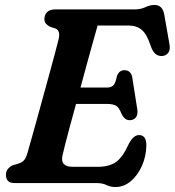

<svg xmlns="http://www.w3.org/2000/svg" viewBox="-20 -738 704 774"><path d="M370 0H39.5Q18.5 0 11.2 -9.8Q4 -19.5 4 -33.5Q4 -47.5 12.2 -57.2Q20.5 -67 32 -72L56 -79Q69 -83.5 76.8 -92Q84.5 -100.5 90.5 -120.5Q94.5 -135 104 -168.2Q113.5 -201.5 126 -246.8Q138.5 -292 152 -341.5Q165.5 -391 178.5 -437.8Q191.5 -484.5 201.2 -521.8Q211 -559 216 -578.5Q224.5 -614.5 204 -623L182 -630Q172 -635 165.5 -642.2Q159 -649.5 159 -661Q159 -678.5 170 -689.2Q181 -700 201.5 -700H520.5Q547.5 -700 566 -709Q584.5 -718 603 -718Q636 -718 642.5 -677.5L663.5 -557.5Q666.5 -537.5 659 -526.2Q651.5 -515 636.5 -512.5Q620 -510.5 607.8 -519.8Q595.5 -529 586.5 -555.5Q572.5 -599.5 551.8 -617.2Q531 -635 499.5 -635H373.5Q367.5 -614.5 356.8 -575.8Q346 -537 332.2 -487.2Q318.5 -437.5 304.5 -385H411Q428 -385 437 -394Q446 -403 451.5 -432Q461 -455 481 -455Q496 -455 504 -446.2Q512 -437.5 513.5 -424L533.5 -297Q536.5 -274.5 527.2 -264Q518 -253.5 503 -253.5Q491 -253.5 483 -260.8Q475 -268 470 -279Q460 -305 447.5 -312Q435 -319 412 -319H286.5Q273 -270.5 261.5 -227.5Q250 -184.5 242.2 -154Q234.5 -123.5 232 -111.5Q221.5 -65.5 273.5 -65.5H373.5Q419.5 -65.5 447 -84.5Q474.5 -103.5 499 -157.5Q517.5 -193.5 540.5 -193.5Q570.5 -193.5 570 -151Q569 -107 552 -69Q535 -31 507.2 -7.5Q479.5 16 445.5 16Q426 16 409.5 8Q393 0 370 0Z"/></svg>

Font: Fraunces 72pt SuperSoft SemiBold
Style: Italic
Weight: 600
Italic angle: -16°
Version: Version 1.000;[b76b70a41]